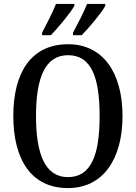

<svg xmlns="http://www.w3.org/2000/svg" viewBox="-20 -951 694 981"><path d="M353 -784V-771H397C437 -811 499 -886 518 -921V-931H425C407 -886 379 -833 353 -784ZM195 -784V-771H240C278 -811 341 -886 360 -921V-931H266C249 -886 220 -833 195 -784ZM327 10C506 10 606 -137 606 -358C606 -580 506 -725 328 -725C139 -725 48 -580 48 -359C48 -137 139 10 327 10ZM327 -46C211 -46 164 -162 164 -358C164 -555 211 -669 328 -669C447 -669 489 -555 489 -358C489 -162 447 -46 327 -46Z"/></svg>

Font: Noto Serif Ethiopic Condensed Medium
Style: Regular
Weight: 500
Width: 3
Designer: Monotype Design Team
Foundry: Monotype Imaging Inc.
Version: Version 2.102